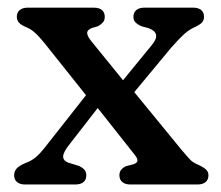

<svg xmlns="http://www.w3.org/2000/svg" viewBox="-20 -491 589 511"><path d="M221.9 -254.1 255.5 -223.4 167 -109.5Q148.3 -86.4 148.1 -75Q147.8 -63.6 161.2 -58.3L189.5 -49.6Q198.9 -45.4 204.3 -39.6Q209.7 -33.8 209.7 -24.4Q209.7 -12.8 202.2 -6.4Q194.6 0 180.7 0H46.6Q33.2 0 25.4 -6.4Q17.6 -12.8 17.6 -24.4Q17.6 -34 23.6 -41.7Q29.7 -49.4 47.7 -57.1Q63.4 -62.8 74.4 -71.9Q85.3 -80.9 96.6 -95Q107.8 -109 123.4 -129ZM222.5 -382.1 321.3 -260.3 331 -253.6 462 -93.6Q478.7 -73.7 486.2 -66Q493.6 -58.3 507.7 -52.4Q521.9 -45.9 528.4 -39.7Q534.8 -33.5 534.8 -24.4Q534.8 -13.1 527.3 -6.6Q519.7 0 505.8 0H326.8Q313.4 0 305.6 -6.4Q297.8 -12.8 297.8 -24.4Q297.8 -33.6 302.7 -39.4Q307.6 -45.2 315.6 -48.8L335.7 -54Q345.4 -57.7 345.8 -63.4Q346.3 -69.1 339 -78.4L229.4 -217L219.5 -224.3L99.1 -375.4Q84.7 -393.3 73.2 -403.7Q61.8 -414.2 48.7 -419.1Q36.4 -424.4 30.6 -430.7Q24.8 -437.1 24.8 -446.2Q24.8 -458 32.6 -464.3Q40.4 -470.6 53.8 -470.6H229.8Q243.7 -470.6 251.3 -464.3Q258.8 -458 258.8 -446.2Q258.8 -437 253.9 -431.4Q249 -425.8 240.8 -421.2L224.4 -416.4Q211.8 -411.3 212 -403.2Q212.1 -395.2 222.5 -382.1ZM307.8 -210.1 275.8 -238.7 384.2 -371.3Q397.9 -387.8 395.2 -398.9Q392.4 -410.1 374.9 -416.2L356.5 -421.2Q346.1 -425.8 340.6 -431.4Q335.1 -437 335.1 -446.2Q335.1 -458 342.9 -464.3Q350.7 -470.6 364.1 -470.6H494Q507.9 -470.6 515.5 -464.3Q523 -458 523 -446.2Q523 -436.4 516.7 -430.2Q510.3 -424 495.1 -417.3Q480.9 -410.5 467.2 -397.5Q453.4 -384.5 435 -363.4Z"/></svg>

Font: Fraunces SuperSoft 9pt
Style: Regular
Weight: 900
Version: Version 1.000;[b76b70a41]